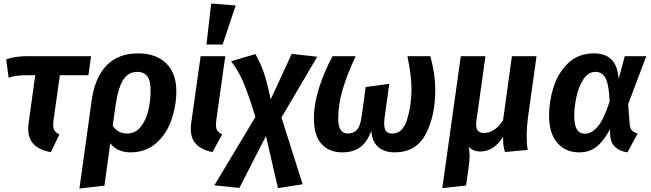

<svg xmlns="http://www.w3.org/2000/svg" viewBox="-20 -849 3695 1090"><path d="M284 -168Q282 -148 282 -141Q282 -120 290 -107.5Q298 -95 317 -86L269 15Q204 3 172 -29.5Q140 -62 140 -120Q140 -136 143 -154L180 -422H140Q103 -422 78 -419Q53 -416 29 -408L15 -512Q64 -530 136 -530H497L482 -422H320Z M981 -332Q981 -249 953.5 -169Q926 -89 867 -36.5Q808 16 720 16Q683 16 653.5 2.5Q624 -11 606 -36L573 205L431 221L500 -276Q518 -408 584.5 -477Q651 -546 764 -546Q866 -546 923.5 -489.5Q981 -433 981 -332ZM835 -333Q835 -391 816 -416Q797 -441 759 -441Q708 -441 679 -395Q650 -349 636 -249L620 -136Q647 -91 702 -91Q749 -91 779 -129Q809 -167 822 -222.5Q835 -278 835 -333Z M1208 -168Q1206 -148 1206 -141Q1206 -120 1214 -107.5Q1222 -95 1241 -86L1186 15Q1124 1 1093.5 -30.5Q1063 -62 1063 -118Q1063 -135 1066 -154L1119 -530H1259ZM1318 -818 1244 -596H1152L1179 -829Z M1578 -182 1698 197 1558 219 1490 -77 1339 218 1197 203 1430 -185Q1389 -318 1360.5 -384Q1332 -450 1292 -501L1430 -542Q1458 -493 1476 -442Q1494 -391 1517 -285L1636 -543L1781 -527Z M1762 -176Q1762 -257 1790.5 -348Q1819 -439 1868 -530H1999Q1948 -421 1924 -336.5Q1900 -252 1900 -178Q1900 -132 1914 -111.5Q1928 -91 1955 -91Q1986 -91 2005.5 -111Q2025 -131 2033 -187L2056 -355L2190 -373L2164 -186Q2161 -165 2161 -148Q2161 -119 2171.5 -105Q2182 -91 2208 -91Q2267 -91 2291.5 -171.5Q2316 -252 2316 -343Q2316 -420 2293 -530H2423Q2451 -431 2451 -338Q2451 -190 2396.5 -87Q2342 16 2220 16Q2162 16 2127 -14.5Q2092 -45 2088 -107Q2065 -42 2024.5 -13Q1984 16 1924 16Q1849 16 1805.5 -31.5Q1762 -79 1762 -176Z M2970 -80Q2970 -33 2976 2L2847 14Q2840 -7 2838 -25.5Q2836 -44 2836 -72Q2783 11 2708 11Q2665 11 2640 -16Q2646 5 2646 34Q2646 65 2639 111L2626 204L2491 219L2596 -530H2736L2684 -159Q2683 -153 2683 -141Q2683 -94 2729 -94Q2756 -94 2784 -111.5Q2812 -129 2836 -166L2886 -530H3026L2977 -180Q2970 -127 2970 -80Z M3492 -401 3527 -530H3649L3546 -257L3555 -143Q3557 -120 3567.5 -108.5Q3578 -97 3600 -91L3542 16Q3499 10 3473 -14Q3447 -38 3444 -80L3443 -116Q3410 -51 3368.5 -17.5Q3327 16 3268 16Q3191 16 3144 -38Q3097 -92 3097 -192Q3097 -275 3123 -356Q3149 -437 3206.5 -491.5Q3264 -546 3352 -546Q3418 -546 3452.5 -510Q3487 -474 3492 -401ZM3240 -194Q3240 -138 3255 -114Q3270 -90 3302 -90Q3339 -90 3373.5 -130.5Q3408 -171 3441 -273Q3437 -368 3418 -404.5Q3399 -441 3361 -441Q3319 -441 3291.5 -398Q3264 -355 3252 -297Q3240 -239 3240 -194Z"/></svg>

Font: Fira Sans SemiBold
Style: Italic
Weight: 600
Italic angle: -8°
Designer: bBox Type GmbH & Carrois Corporate GbR & Edenspiekermann AG
Foundry: bBox Type GmbH & Carrois Corporate GbR & Edenspiekermann AG
Version: Version 4.301